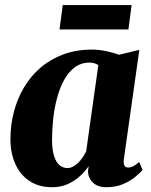

<svg xmlns="http://www.w3.org/2000/svg" viewBox="-20 -752 614 782"><path d="M484.5 -104Q482 -85 487 -77.2Q492 -69.5 502.5 -69.5Q511 -69.5 521.2 -74.2Q531.5 -79 547 -92L560.5 -60.5Q551.5 -48.5 531.2 -31.8Q511 -15 481.2 -2.2Q451.5 10.5 414 10.5Q378 10.5 358.5 -8Q339 -26.5 338.5 -55.5L341 -75.5Q328 -55.5 306.5 -35.5Q285 -15.5 256.5 -2.5Q228 10.5 192.5 10.5Q138.5 10.5 100.5 -14.5Q62.5 -39.5 42.5 -84Q22.5 -128.5 22.5 -185.5Q22.5 -242.5 36.5 -296.2Q50.5 -350 77.8 -396Q105 -442 145.2 -476.5Q185.5 -511 238 -530.5Q290.5 -550 354 -550Q384 -550 413.8 -543.5Q443.5 -537 465 -529L547.5 -549ZM380.5 -487Q374.5 -491 365.5 -494Q356.5 -497 345 -497Q310 -497 284 -477.5Q258 -458 240.2 -424.8Q222.5 -391.5 211.8 -350.5Q201 -309.5 196.5 -266Q192 -222.5 192 -182.5Q192 -143 200 -117.2Q208 -91.5 222.2 -79.5Q236.5 -67.5 255 -67.5Q265.5 -67.5 276 -72.8Q286.5 -78 296.5 -87.2Q306.5 -96.5 315.2 -109Q324 -121.5 331 -135.5ZM235.5 -731.5H516L503 -632H222.5Z"/></svg>

Font: Merriweather 60pt Black
Style: Italic
Weight: 900
Italic angle: -7.8°
Version: Version 2.101